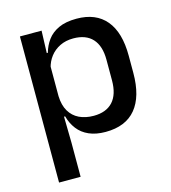

<svg xmlns="http://www.w3.org/2000/svg" viewBox="-102 -583 747 839"><g transform="rotate(-15 271.5 -164.0)"><path d="M316.5 11Q273 11 241.8 -2.8Q210.5 -16.5 191 -41.8Q171.5 -67 162.5 -100.5H130L157.5 -193Q159 -152 175 -124.8Q191 -97.5 219.2 -84Q247.5 -70.5 284.5 -70.5Q341 -70.5 371 -103.2Q401 -136 401 -199.5V-293Q401 -355.5 371.2 -388Q341.5 -420.5 284.5 -420.5Q250.5 -420.5 224 -407.5Q197.5 -394.5 180.2 -372.2Q163 -350 156 -321.5L133 -388.5H161.5Q170 -419.5 188.5 -444.8Q207 -470 239.2 -485Q271.5 -500 320.5 -500Q408 -500 453.8 -445Q499.5 -390 499.5 -284.5V-207Q499.5 -100.5 453.5 -44.8Q407.5 11 316.5 11ZM62 172V-489H160L156 -374.5L157.5 -345.5V-140.5L157 -121.5L159.5 17V172Z"/></g></svg>

Font: Anek Gurmukhi Medium Medium
Style: Regular
Weight: 500
Version: Version 1.003